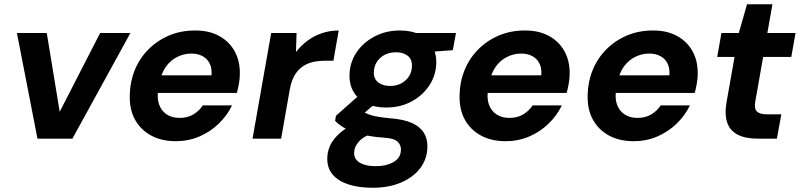

<svg xmlns="http://www.w3.org/2000/svg" viewBox="-20 -655 3780 907"><path d="M157 0 60 -499H201L262 -127L453 -499H596L322 0Z M810 12Q743 12 693.5 -15Q644 -42 617.5 -90.5Q591 -139 593 -206Q594 -268 616.5 -323.5Q639 -379 680.5 -421Q722 -463 778 -487Q834 -511 902 -511Q969 -511 1016.5 -484.5Q1064 -458 1089 -412Q1114 -366 1113 -306Q1113 -283 1108.5 -259Q1104 -235 1099 -216H689L703 -299H979Q982 -332 970.5 -355Q959 -378 936.5 -390Q914 -402 884 -402Q850 -402 818 -386.5Q786 -371 763.5 -339.5Q741 -308 733 -260L728 -231Q721 -193 731 -163Q741 -133 766 -115.5Q791 -98 829 -98Q866 -98 893.5 -114.5Q921 -131 938 -157H1076Q1053 -109 1013 -70.5Q973 -32 921.5 -10Q870 12 810 12Z M1173 0 1261 -499H1381L1378 -409Q1402 -440 1433 -463Q1464 -486 1501.5 -498.5Q1539 -511 1580 -511L1555 -368H1514Q1483 -368 1456 -361.5Q1429 -355 1407.5 -339.5Q1386 -324 1371 -298Q1356 -272 1349 -233L1308 0Z M1740 232Q1674 232 1625.5 216Q1577 200 1551 169Q1525 138 1526 91Q1527 49 1549.5 14.5Q1572 -20 1613 -47.5Q1654 -75 1711 -95L1749 -28Q1698 -12 1675.5 13.5Q1653 39 1653 66Q1652 87 1665 101.5Q1678 116 1701.5 123Q1725 130 1756 130Q1805 130 1839 110.5Q1873 91 1874 53Q1875 30 1858 14Q1841 -2 1791 -5Q1745 -8 1708.5 -16Q1672 -24 1643.5 -34.5Q1615 -45 1595 -58Q1575 -71 1563 -84L1567 -108L1692 -219L1780 -189L1635 -65L1685 -134Q1696 -127 1707.5 -121Q1719 -115 1734.5 -110.5Q1750 -106 1772 -102.5Q1794 -99 1826 -96Q1889 -91 1927 -73.5Q1965 -56 1982.5 -27.5Q2000 1 1999 40Q1998 96 1965 139.5Q1932 183 1874 207.5Q1816 232 1740 232ZM1804 -147Q1748 -147 1709 -167Q1670 -187 1650 -221.5Q1630 -256 1631 -300Q1632 -359 1663.5 -406.5Q1695 -454 1749 -482.5Q1803 -511 1869 -511Q1925 -511 1964 -491Q2003 -471 2022.5 -436.5Q2042 -402 2041 -359Q2040 -300 2008.5 -252Q1977 -204 1924 -175.5Q1871 -147 1804 -147ZM1822 -249Q1867 -249 1896 -275.5Q1925 -302 1926 -343Q1927 -375 1906 -391.5Q1885 -408 1851 -408Q1806 -408 1776.5 -381.5Q1747 -355 1746 -314Q1745 -283 1766.5 -266Q1788 -249 1822 -249ZM1933 -404 1927 -499H2134L2119 -418Z M2368 12Q2301 12 2251.5 -15Q2202 -42 2175.5 -90.5Q2149 -139 2151 -206Q2152 -268 2174.5 -323.5Q2197 -379 2238.5 -421Q2280 -463 2336 -487Q2392 -511 2460 -511Q2527 -511 2574.5 -484.5Q2622 -458 2647 -412Q2672 -366 2671 -306Q2671 -283 2666.5 -259Q2662 -235 2657 -216H2247L2261 -299H2537Q2540 -332 2528.5 -355Q2517 -378 2494.5 -390Q2472 -402 2442 -402Q2408 -402 2376 -386.5Q2344 -371 2321.5 -339.5Q2299 -308 2291 -260L2286 -231Q2279 -193 2289 -163Q2299 -133 2324 -115.5Q2349 -98 2387 -98Q2424 -98 2451.5 -114.5Q2479 -131 2496 -157H2634Q2611 -109 2571 -70.5Q2531 -32 2479.5 -10Q2428 12 2368 12Z M2973 12Q2906 12 2856.5 -15Q2807 -42 2780.5 -90.5Q2754 -139 2756 -206Q2757 -268 2779.5 -323.5Q2802 -379 2843.5 -421Q2885 -463 2941 -487Q2997 -511 3065 -511Q3132 -511 3179.5 -484.5Q3227 -458 3252 -412Q3277 -366 3276 -306Q3276 -283 3271.5 -259Q3267 -235 3262 -216H2852L2866 -299H3142Q3145 -332 3133.5 -355Q3122 -378 3099.5 -390Q3077 -402 3047 -402Q3013 -402 2981 -386.5Q2949 -371 2926.5 -339.5Q2904 -308 2896 -260L2891 -231Q2884 -193 2894 -163Q2904 -133 2929 -115.5Q2954 -98 2992 -98Q3029 -98 3056.5 -114.5Q3084 -131 3101 -157H3239Q3216 -109 3176 -70.5Q3136 -32 3084.5 -10Q3033 12 2973 12Z M3560 0Q3500 0 3463.5 -19.5Q3427 -39 3414.5 -78.5Q3402 -118 3413 -177L3450 -386H3368L3388 -499H3470L3509 -635H3629L3605 -499H3738L3718 -386H3585L3548 -176Q3542 -141 3556 -128Q3570 -115 3602 -115H3671L3650 0Z"/></svg>

Font: DM Sans 20pt
Style: Bold Italic
Weight: 700
Italic angle: -10°
Version: Version 4.004;gftools[0.9.30]